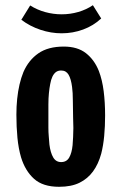

<svg xmlns="http://www.w3.org/2000/svg" viewBox="-20 -708 467 738"><path d="M207 10Q145 10 111 -20.5Q77 -51 61 -103Q51 -137 47 -178.5Q43 -220 43 -267Q43 -299 46 -328Q49 -357 55 -383Q61 -409 70 -431Q90 -477 127.5 -503Q165 -529 225 -529Q278 -529 310.5 -503.5Q343 -478 360 -435Q373 -401 378.5 -357.5Q384 -314 384 -264Q384 -223 380.5 -185.5Q377 -148 369 -117Q358 -77 337.5 -49Q317 -21 285.5 -5.5Q254 10 207 10ZM215 -85Q236 -85 246 -102.5Q256 -120 259 -150Q260 -165 261 -181Q262 -197 262 -216Q262 -235 261 -256Q260 -292 260 -322Q260 -352 257 -374Q253 -405 243.5 -421Q234 -437 215 -437Q203 -437 195 -431Q187 -425 181.5 -413.5Q176 -402 173 -385Q170 -370 168 -350Q166 -330 166 -306.5Q166 -283 166 -257Q166 -237 166 -218Q166 -199 167.5 -183Q169 -167 170 -152Q174 -121 184.5 -103Q195 -85 215 -85ZM217 -580Q176 -580 135.5 -593.5Q95 -607 62 -632L96 -687Q123 -670 154 -661.5Q185 -653 217 -653Q250 -653 281 -662Q312 -671 337 -688L369 -637Q339 -609 299.5 -594.5Q260 -580 217 -580Z"/></svg>

Font: Truculenta ExtraBold
Style: Regular
Weight: 800
Version: Version 1.002